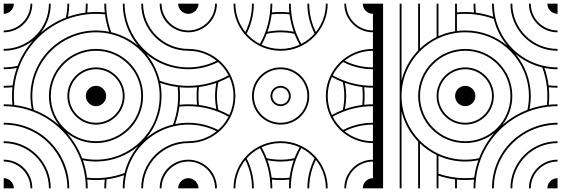

<svg xmlns="http://www.w3.org/2000/svg" viewBox="-20 -1020 3040 1040"><path d="M945 -1000C945 -970 970 -945 1000 -945V-1000ZM0 -945C30 -945 55 -970 55 -1000H0ZM0 0H55C55 -30 30 -55 0 -55ZM945 0H1000V-55C970 -55 945 -30 945 0ZM0 -445C18 -445 35.3 -444 52.5 -441.9C88.9 -437.6 124 -429 157.2 -416.4C282.2 -369.2 373.6 -270.5 416.4 -157.2C429 -124 437.6 -88.9 441.9 -52.5C444 -35.3 445 -18 445 0H455C455 -16 454.2 -31.9 452.6 -47.4C468.1 -45.8 484 -45 500 -45C516 -45 531.9 -45.8 547.4 -47.4C545.8 -31.9 545 -16 545 0H555C555 -16 555.9 -32.7 557.6 -48.6C590.3 -52.8 622 -60.4 652.1 -71.1C646.6 -44 645 -22 645 0H655C655 -23 656.9 -47.4 663.8 -77.8C693.7 -205.7 794.2 -306.7 922.2 -336.2C947.2 -342 973 -345 1000 -345V-355C976 -355 951.9 -352.5 928.9 -347.9C939.6 -378 947.2 -409.7 951.4 -442.4C967.3 -444.1 984 -445 1000 -445V-455C984 -455 968.1 -454.2 952.6 -452.6C954.2 -468.1 955 -484 955 -500C955 -516 954.2 -531.9 952.6 -547.4C968.1 -545.8 984 -545 1000 -545V-555C982 -555 964.7 -556 947.5 -558.1C912 -562.3 877.8 -570.6 845.3 -582.7C832.4 -636.7 807.1 -686 772.6 -727.3C833.5 -676.2 912 -645 1000 -645V-655C805 -655 655 -815 655 -1000H645C645 -915 675.8 -834.5 727.9 -772.1C686.5 -806.9 637 -832.3 582.7 -845.3C570.6 -877.8 562.3 -912 558.1 -947.5C556 -964.7 555 -982 555 -1000H545C545 -984 545.8 -968.1 547.4 -952.6C531.9 -954.2 516 -955 500 -955C484 -955 468.1 -954.2 452.6 -952.6C454.2 -968.1 455 -984 455 -1000H445C445 -984 444.1 -967.3 442.4 -951.4C409.7 -947.2 378 -939.6 347.9 -928.9C352.5 -951.9 355 -976 355 -1000H345C345 -974 342.2 -949 336.8 -924.8C286.4 -905.4 240.3 -877.3 200.4 -842.4C234.6 -885.8 255 -941 255 -1000H245C245 -865 135 -755 0 -755V-745C59 -745 114.2 -765.4 157.6 -799.6C122.7 -759.7 94.6 -713.6 75.2 -663.2C51 -657.8 26 -655 0 -655V-645C24 -645 48.1 -647.5 71.1 -652.1C60.4 -622 52.8 -590.3 48.6 -557.6C32.7 -555.9 16 -555 0 -555V-545C16 -545 31.9 -545.8 47.4 -547.4C45.8 -531.9 45 -516 45 -500C45 -484 45.8 -468.1 47.4 -452.6C31.9 -454.2 16 -455 0 -455ZM845 -1000C845 -914 914 -845 1000 -845V-855C920 -855 855 -920 855 -1000ZM745 -1000C745 -859 859 -745 1000 -745V-755C865 -755 755 -865 755 -1000ZM0 -845C86 -845 155 -914 155 -1000H145C145 -920 80 -855 0 -855ZM0 -145C80 -145 145 -80 145 0H155C155 -86 86 -155 0 -155ZM0 -245C135 -245 245 -135 245 0H255C255 -141 141 -255 0 -255ZM0 -345C200 -345 345 -181 345 0H355C355 -187 206 -355 0 -355ZM845 0H855C855 -80 920 -145 1000 -145V-155C914 -155 845 -86 845 0ZM745 0H755C755 -135 865 -245 1000 -245V-255C859 -255 745 -141 745 0ZM445 -500C445 -469.6 469.6 -445 500 -445C530.4 -445 555 -469.6 555 -500C555 -530.4 530.4 -555 500 -555C469.6 -555 445 -530.4 445 -500ZM355 -500C355 -580 420 -645 500 -645C580 -645 645 -580 645 -500C645 -420 580 -355 500 -355C420 -355 355 -420 355 -500ZM345 -500C345 -414.4 414.4 -345 500 -345C585.6 -345 655 -414.4 655 -500C655 -585.6 585.6 -655 500 -655C414.4 -655 345 -585.6 345 -500ZM255 -500C255 -635.2 364.8 -745 500 -745C635.2 -745 745 -635.2 745 -500C745 -364.8 635.2 -255 500 -255C364.8 -255 255 -364.8 255 -500ZM155 -500C155 -695.4 314.5 -845 500 -845C526.8 -845 552.8 -842 577.8 -836.2C705.8 -806.7 806.7 -705.8 836.2 -577.8C842 -552.8 845 -526.8 845 -500C845 -304.6 685.5 -155 500 -155C474.2 -155 449 -157.8 424.8 -163.2C405.9 -212.4 377.9 -258.9 342.2 -299.7C385.6 -265.5 440.4 -245 500 -245C640.8 -245 755 -359.2 755 -500C755 -640.8 640.8 -755 500 -755C359.2 -755 245 -640.8 245 -500C245 -440.5 265.4 -385.8 299.6 -342.4C260.4 -376.7 214.6 -405 163.2 -424.8C157.8 -449 155 -474.2 155 -500ZM772.4 -272.3C823.6 -333.2 855 -412.1 855 -500C855 -524.3 852.5 -548.1 847.9 -571.1C878 -560.4 909.7 -552.8 942.4 -548.6C944.1 -532.7 945 -516.4 945 -500C945 -482.2 944 -464.7 941.9 -447.5C937.7 -412 929.4 -377.8 917.3 -345.3C863.1 -332.4 813.7 -306.9 772.4 -272.3ZM428.9 -152.1C451.9 -147.5 475.7 -145 500 -145C585.7 -145 666 -176 728.5 -228.4C693.5 -186.9 667.9 -137.2 654.7 -82.7C622.2 -70.6 588 -62.3 552.5 -58.1C535.3 -56 517.8 -55 500 -55C483.6 -55 467.3 -55.9 451.4 -57.6C447.2 -90.3 439.6 -122 428.9 -152.1ZM55 -500C55 -517.8 56 -535.3 58.1 -552.5C62.4 -588.9 71 -624 83.6 -657.2C128.7 -776.4 223.6 -871.3 342.8 -916.4C376 -929 411.1 -937.6 447.5 -941.9C464.7 -944 482.2 -945 500 -945C516.4 -945 532.7 -944.1 548.6 -942.4C552.8 -909.7 560.4 -878 571.1 -847.9C548.1 -852.5 524.3 -855 500 -855C309.1 -855 145 -701 145 -500C145 -475.7 147.5 -451.9 152.1 -428.9C122 -439.6 90.3 -447.2 57.6 -451.4C55.9 -467.3 55 -483.6 55 -500Z M1945 -1000C1945 -970 1970 -945 2000 -945V-1000ZM1000 -945C1030 -945 1055 -970 1055 -1000H1000ZM1000 0H1055C1055 -30 1030 -55 1000 -55ZM1945 0H2000V-55C1970 -55 1945 -30 1945 0ZM1245 0H1255C1255 -58.1 1275.2 -111.4 1309 -153.5C1332.1 -107.2 1345 -55.1 1345 0H1355C1355 -58.2 1340.9 -113.2 1316 -161.8C1336.2 -184.7 1360.6 -203.8 1388 -217.9C1424.3 -153.5 1445 -79.2 1445 0H1455C1455 -16 1454.2 -31.9 1452.6 -47.4C1468.1 -45.8 1484 -45 1500 -45C1516.9 -45 1532 -45.8 1547.4 -47.4C1545.8 -31.8 1545 -16 1545 0H1555C1555 -79.3 1575.7 -153.6 1612.1 -218.1C1639.5 -204 1663.9 -184.9 1684.1 -162C1659.1 -113.4 1645 -58.3 1645 0H1655C1655 -55.2 1668 -107.4 1691.1 -153.7C1724.9 -111.7 1745 -58.2 1745 0H1755C1755 -140.7 1641.8 -255 1500 -255C1359.2 -255 1245 -140.8 1245 0ZM1845 0H1855C1855 -80 1920 -145 2000 -145V-155C1914.4 -155 1845 -85.6 1845 0ZM1000 -145C1080 -145 1145 -80 1145 0H1155C1155 -85.6 1085.6 -155 1000 -155ZM1245 -1000C1245 -859.3 1358.2 -745 1500 -745C1640.8 -745 1755 -859.2 1755 -1000H1745C1745 -941.9 1724.8 -888.6 1691 -846.5C1667.9 -892.8 1655 -944.9 1655 -1000H1645C1645 -941.8 1659.1 -886.8 1684 -838.2C1663.8 -815.3 1639.4 -796.2 1612 -782.1C1575.7 -846.5 1555 -920.8 1555 -1000H1545C1545 -984 1545.8 -968.1 1547.4 -952.6C1531.9 -954.2 1516 -955 1500 -955C1483.1 -955 1468 -954.2 1452.6 -952.6C1454.2 -968.2 1455 -984 1455 -1000H1445C1445 -920.7 1424.3 -846.3 1387.9 -781.9C1360.5 -796 1336.1 -815.1 1315.9 -838C1340.9 -886.6 1355 -941.7 1355 -1000H1345C1345 -944.8 1332 -892.6 1308.9 -846.3C1275.1 -888.3 1255 -941.8 1255 -1000ZM1000 -845C1085.6 -845 1155 -914.4 1155 -1000H1145C1145 -920 1080 -855 1000 -855ZM1845 -1000C1845 -914.4 1914.4 -845 2000 -845V-855C1920 -855 1855 -920 1855 -1000ZM1000 -245C1140.8 -245 1255 -359.2 1255 -500C1255 -640.8 1140.8 -755 1000 -755V-745C1058.1 -745 1111.4 -724.8 1153.4 -691C1107.2 -667.9 1055.1 -655 1000 -655V-645C1058.2 -645 1113.2 -659.1 1161.8 -684C1184.7 -663.8 1203.8 -639.4 1217.9 -612C1153.5 -575.7 1079.2 -555 1000 -555V-545C1016 -545 1031.9 -545.8 1047.4 -547.4C1045.8 -531.8 1045 -516 1045 -500C1045 -484 1045.8 -468.1 1047.4 -452.6C1031.9 -454.2 1016 -455 1000 -455V-445C1079.2 -445 1153.5 -424.3 1217.9 -388C1203.8 -360.6 1184.7 -336.2 1161.8 -316C1113.2 -340.9 1058.2 -355 1000 -355V-345C1055.1 -345 1107.2 -332.1 1153.4 -309C1111.4 -275.2 1058.1 -255 1000 -255ZM1745 -500C1745 -359.2 1859.2 -245 2000 -245V-255C1941.9 -255 1888.6 -275.2 1846.5 -309C1892.8 -332.1 1944.9 -345 2000 -345V-355C1941.8 -355 1886.8 -340.9 1838.2 -316C1815.3 -336.2 1796.2 -360.6 1782.1 -388C1846.5 -424.3 1920.8 -445 2000 -445V-455C1984 -455 1968.1 -454.2 1952.6 -452.6C1954.2 -468.1 1955 -484 1955 -500C1955 -516 1954.2 -531.8 1952.6 -547.4C1968.1 -545.8 1984 -545 2000 -545V-555C1920.8 -555 1846.5 -575.7 1782.1 -612C1796.2 -639.4 1815.3 -663.8 1838.2 -684C1886.8 -659.1 1941.8 -645 2000 -645V-655C1944.9 -655 1892.8 -667.9 1846.5 -691C1888.6 -724.8 1941.9 -745 2000 -745V-755C1859.2 -755 1745 -640.8 1745 -500ZM1455 -500C1455 -525 1474.1 -545 1500 -545C1524.8 -545 1545 -524.8 1545 -500C1545 -475 1525.9 -455 1500 -455C1475.2 -455 1455 -475.2 1455 -500ZM1445 -500C1445 -469.6 1469.6 -445 1500 -445C1531.3 -445 1555 -469.8 1555 -500C1555 -530.4 1530.4 -555 1500 -555C1468.7 -555 1445 -530.2 1445 -500ZM1355 -500C1355 -580.1 1418.9 -645 1500 -645C1580 -645 1645 -580 1645 -500C1645 -419.9 1581.1 -355 1500 -355C1420 -355 1355 -420 1355 -500ZM1345 -500C1345 -414.4 1414.4 -345 1500 -345C1586.5 -345 1655 -414.5 1655 -500C1655 -585.6 1585.6 -655 1500 -655C1413.5 -655 1345 -585.5 1345 -500ZM1428.9 -152.1C1451.9 -147.5 1475.7 -145 1500 -145C1525.2 -145 1548.3 -147.5 1571.1 -152.1C1560.4 -122 1552.8 -90.3 1548.6 -57.6C1532.8 -55.9 1517.4 -55 1500 -55C1483.6 -55 1467.3 -55.9 1451.4 -57.6C1447.2 -90.3 1439.6 -122 1428.9 -152.1ZM1397 -222.3C1428.3 -236.9 1463.2 -245 1500 -245C1536.9 -245 1571.8 -236.9 1603.1 -222.5C1592.4 -203.5 1583.1 -183.7 1575.2 -163.2C1551 -157.8 1526.8 -155 1500 -155C1474.2 -155 1449 -157.8 1424.8 -163.2C1416.9 -183.7 1407.6 -203.4 1397 -222.3ZM1055 -500C1055 -516.4 1055.9 -532.7 1057.6 -548.6C1090.3 -552.8 1122 -560.4 1152.1 -571.1C1147.5 -548.1 1145 -524.3 1145 -500C1145 -475.7 1147.5 -451.9 1152.1 -428.9C1122 -439.6 1090.3 -447.2 1057.6 -451.4C1055.9 -467.3 1055 -483.6 1055 -500ZM1155 -500C1155 -525.8 1157.8 -551 1163.2 -575.2C1183.7 -583.1 1203.4 -592.4 1222.3 -603C1236.9 -571.7 1245 -536.8 1245 -500C1245 -463.2 1236.9 -428.3 1222.3 -397C1203.4 -407.6 1183.7 -416.9 1163.2 -424.8C1157.8 -449 1155 -474.2 1155 -500ZM1428.9 -847.9C1439.6 -878 1447.2 -909.7 1451.4 -942.4C1467.2 -944.1 1482.6 -945 1500 -945C1516.4 -945 1532.7 -944.1 1548.6 -942.4C1552.8 -909.7 1560.4 -878 1571.1 -847.9C1548.1 -852.5 1524.3 -855 1500 -855C1474.8 -855 1451.7 -852.5 1428.9 -847.9ZM1396.9 -777.5C1407.6 -796.5 1416.9 -816.3 1424.8 -836.8C1449 -842.2 1473.2 -845 1500 -845C1525.8 -845 1551 -842.2 1575.2 -836.8C1583.1 -816.3 1592.4 -796.6 1603 -777.7C1571.7 -763.1 1536.8 -755 1500 -755C1463.1 -755 1428.2 -763.1 1396.9 -777.5ZM1755 -500C1755 -536.8 1763.1 -571.7 1777.7 -603C1796.6 -592.4 1816.3 -583.1 1836.8 -575.2C1842.2 -551 1845 -525.8 1845 -500C1845 -474.2 1842.2 -449 1836.8 -424.8C1816.3 -416.9 1796.6 -407.6 1777.7 -397C1763.1 -428.3 1755 -463.2 1755 -500ZM1847.9 -428.9C1852.5 -451.9 1855 -475.7 1855 -500C1855 -524.3 1852.5 -548.1 1847.9 -571.1C1878 -560.4 1909.7 -552.8 1942.4 -548.6C1944.1 -532.7 1945 -516.4 1945 -500C1945 -483.6 1944.1 -467.3 1942.4 -451.4C1909.7 -447.2 1878 -439.6 1847.9 -428.9Z M2945 -1000C2945 -969.6 2969.6 -945 3000 -945V-1000ZM2945 0H3000V-55C2969.6 -55 2945 -30.4 2945 0ZM2145 0H2155V-416C2170.1 -353.7 2201.8 -297.7 2245 -253.1V0H2255V-243.2C2281.4 -217.9 2311.8 -196.7 2345 -180.6V0H2355V-68.6C2383.8 -58.9 2413.9 -52 2445 -48.3V0H2455V-47.2C2469.8 -45.7 2484.8 -45 2500 -45C2516 -45 2531.9 -45.8 2547.4 -47.4C2545.8 -31.9 2545 -16 2545 0H2555C2555 -17.8 2556 -35.3 2558.1 -52.5C2562.4 -88.9 2571 -124 2583.6 -157.2C2630.8 -282.2 2729.5 -373.6 2842.8 -416.4C2876 -429 2911.1 -437.6 2947.5 -441.9C2964.7 -444 2982.2 -445 3000 -445V-455C2984 -455 2968.1 -454.2 2952.6 -452.6C2954.2 -468.1 2955 -484 2955 -500C2955 -516 2954.2 -531.9 2952.6 -547.4C2968.1 -545.8 2984 -545 3000 -545V-555C2983.6 -555 2967.3 -555.9 2951.4 -557.6C2947.2 -590.3 2939.6 -622 2928.9 -652.1C2956 -646.6 2978.3 -645 3000 -645V-655C2976.7 -655 2952.6 -656.9 2922.2 -663.8C2794.3 -693.7 2693.3 -794.2 2663.8 -922.2C2658 -947.2 2655 -973.2 2655 -1000H2645C2645 -975.7 2647.5 -951.9 2652.1 -928.9C2622 -939.6 2590.3 -947.2 2557.6 -951.4C2555.9 -967.3 2555 -983.6 2555 -1000H2545C2545 -984 2545.8 -968.1 2547.4 -952.6C2531.9 -954.2 2516 -955 2500 -955C2484.8 -955 2469.8 -954.3 2455 -952.8V-1000H2445V-850.8C2413.4 -845.8 2383.2 -836.8 2355 -824.1V-1000H2345V-819.4C2311.8 -803.3 2281.4 -782.1 2255 -756.8V-1000H2245V-746.9C2201.8 -702.3 2170.1 -646.3 2155 -584V-1000H2145V-500ZM2000 0H2055V-1000H2000ZM2845 0H2855C2855 -80 2920 -145 3000 -145V-155C2914.4 -155 2845 -85.6 2845 0ZM2745 0H2755C2755 -135.2 2864.8 -245 3000 -245V-255C2859.2 -255 2745 -140.8 2745 0ZM2645 0H2655C2655 -200.1 2818.8 -345 3000 -345V-355C2813.5 -355 2645 -205.9 2645 0ZM2845 -1000C2845 -914.4 2914.4 -845 3000 -845V-855C2920 -855 2855 -920 2855 -1000ZM2745 -1000C2745 -859.2 2859.2 -745 3000 -745V-755C2864.8 -755 2755 -864.8 2755 -1000ZM2445 -500C2445 -469.6 2469.6 -445 2500 -445C2530.4 -445 2555 -469.6 2555 -500C2555 -530.4 2530.4 -555 2500 -555C2469.6 -555 2445 -530.4 2445 -500ZM2345 -500C2345 -414.4 2414.4 -345 2500 -345C2585.6 -345 2655 -414.4 2655 -500C2655 -585.6 2585.6 -655 2500 -655C2414.4 -655 2345 -585.6 2345 -500ZM2355 -500C2355 -580 2420 -645 2500 -645C2580 -645 2645 -580 2645 -500C2645 -420 2580 -355 2500 -355C2420 -355 2355 -420 2355 -500ZM2155 -500C2155 -690.4 2309.6 -845 2500 -845C2695.4 -845 2845 -685.5 2845 -500C2845 -474.2 2842.2 -449 2836.8 -424.8C2787.6 -405.9 2741.1 -377.9 2700.3 -342.2C2734.5 -385.6 2755 -440.4 2755 -500C2755 -640.8 2640.8 -755 2500 -755C2359.2 -755 2245 -640.8 2245 -500C2245 -359.2 2359.2 -245 2500 -245C2559.5 -245 2614.2 -265.4 2657.6 -299.6C2623.3 -260.4 2595 -214.6 2575.2 -163.2C2551 -157.8 2525.8 -155 2500 -155C2309.6 -155 2155 -309.6 2155 -500ZM2255 -500C2255 -635.2 2364.8 -745 2500 -745C2635.2 -745 2745 -635.2 2745 -500C2745 -364.8 2635.2 -255 2500 -255C2364.8 -255 2255 -364.8 2255 -500ZM2771.6 -728.5C2813.1 -693.5 2862.8 -667.9 2917.3 -654.7C2929.4 -622.2 2937.7 -588 2941.9 -552.5C2944 -535.3 2945 -517.8 2945 -500C2945 -483.6 2944.1 -467.3 2942.4 -451.4C2909.7 -447.2 2878 -439.6 2847.9 -428.9C2852.5 -451.9 2855 -475.7 2855 -500C2855 -585.7 2824 -666 2771.6 -728.5ZM2455 -852.2V-942.8C2469.8 -944.2 2484.8 -945 2500 -945C2517.8 -945 2535.3 -944 2552.5 -941.9C2588 -937.7 2622.2 -929.4 2654.7 -917.3C2667.6 -863.1 2693.1 -813.7 2727.7 -772.4C2666.8 -823.6 2587.9 -855 2500 -855C2484.8 -855 2469.7 -854 2455 -852.2ZM2355 -79.2V-175.9C2399.3 -156 2448.4 -145 2500 -145C2524.3 -145 2548.1 -147.5 2571.1 -152.1C2560.4 -122 2552.8 -90.3 2548.6 -57.6C2532.7 -55.9 2516.4 -55 2500 -55C2449.2 -55 2400.5 -63.5 2355 -79.2Z"/></svg>

Font: GlukFramesM7
Style: Medium
Weight: 500
Monospace: yes
Designer: gluk
Foundry: gluk
Version: Version 1.01